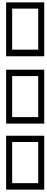

<svg xmlns="http://www.w3.org/2000/svg" viewBox="-20 -1246 395 1628"><path d="M32 -769H355V-1226H32ZM83 -825V-1173H304V-825ZM32 -198H355V-655H32ZM83 -253V-601H304V-253ZM32 362H355V-95H32ZM83 307V-42H304V307Z"/></svg>

Font: MusAnalysis
Style: Regular
Weight: 400
Version: Version 2.0